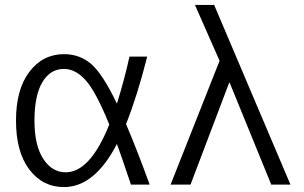

<svg xmlns="http://www.w3.org/2000/svg" viewBox="-20 -750 1235 780"><path d="M492 -246Q538 -138 588 0H512Q470 -125 455 -165Q364 10 240 10Q153 10 99 -61.5Q45 -133 45 -260Q45 -387 99.5 -458.5Q154 -530 240 -530Q304 -530 350.5 -490Q397 -450 455 -329Q485 -425 506 -520H578Q538 -361 492 -246ZM424 -244Q370 -377 328.5 -423.5Q287 -470 240 -470Q184 -470 152 -416Q120 -362 120 -260Q120 -160 155.5 -105Q191 -50 247 -50Q346 -50 424 -244Z M1082 0 913 -414H911L754 0H673L872 -503L772 -730H850L1160 0Z"/></svg>

Font: Mplus 1p
Style: Regular
Weight: 400
Version: Version 1.061